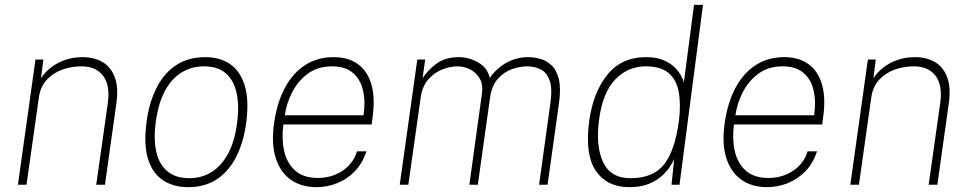

<svg xmlns="http://www.w3.org/2000/svg" viewBox="-20 -763 4008 793"><path d="M54 0 126.5 -517H159L149.5 -440Q165 -464.5 190.5 -484.2Q216 -504 249.2 -515.5Q282.5 -527 321 -527Q369 -527 403.8 -506.5Q438.5 -486 454.2 -443.5Q470 -401 460.5 -335L413.5 0H377.5L425 -335Q436 -410 406.2 -449.5Q376.5 -489 316.5 -489Q274 -489 236 -475Q198 -461 172.2 -432.5Q146.5 -404 140.5 -360L89.5 0Z M757.5 10Q695.5 10 652.5 -19Q609.5 -48 591.2 -107.2Q573 -166.5 585 -257Q595.5 -338 625.8 -398.8Q656 -459.5 706.5 -493.2Q757 -527 827.5 -527Q889 -527 931 -497.8Q973 -468.5 991 -408.8Q1009 -349 997 -257Q986.5 -177 956.5 -117Q926.5 -57 877 -23.5Q827.5 10 757.5 10ZM762.5 -27Q812.5 -27 853.2 -52Q894 -77 921.8 -128Q949.5 -179 959.5 -257Q968.5 -326.5 957.2 -378.8Q946 -431 912.8 -460Q879.5 -489 822.5 -489Q771.5 -489 730.2 -464Q689 -439 661.2 -387.5Q633.5 -336 623 -257Q614 -188 625.5 -136.2Q637 -84.5 671 -55.8Q705 -27 762.5 -27Z M1287.5 10Q1224.5 10 1181 -20.8Q1137.5 -51.5 1118.8 -110.5Q1100 -169.5 1112 -254Q1124 -339.5 1157 -400.8Q1190 -462 1240.8 -494.5Q1291.5 -527 1357.5 -527Q1419.5 -527 1459.2 -497.5Q1499 -468 1514.5 -412.2Q1530 -356.5 1518.5 -277L1515 -249H1150.5Q1142.5 -190.5 1153.5 -140.2Q1164.5 -90 1198.5 -59Q1232.5 -28 1293 -28Q1350 -28 1394.5 -57.5Q1439 -87 1454.5 -138H1493.5Q1477 -88 1444.8 -55Q1412.5 -22 1371.5 -6Q1330.5 10 1287.5 10ZM1156.5 -287H1481.5Q1490 -344.5 1479.2 -390.2Q1468.5 -436 1437 -462.5Q1405.5 -489 1351.5 -489Q1292.5 -489 1251.5 -458.8Q1210.5 -428.5 1186.8 -382Q1163 -335.5 1156.5 -287Z M1631 0 1703.5 -517H1736L1725.5 -440Q1747.5 -474.5 1783.8 -500.8Q1820 -527 1875.5 -527Q1917 -527 1955.2 -505Q1993.5 -483 2003 -441Q2031 -481.5 2072.2 -504.2Q2113.5 -527 2161.5 -527Q2185.5 -527 2211.2 -520Q2237 -513 2258 -493.2Q2279 -473.5 2288.2 -435.5Q2297.5 -397.5 2288.5 -335L2241.5 0H2206.5L2253 -335Q2262 -397.5 2250 -430.8Q2238 -464 2212.8 -476.5Q2187.5 -489 2156.5 -489Q2129 -489 2096.2 -478Q2063.5 -467 2037.5 -439Q2011.5 -411 2004 -360L1953.5 0H1918.5L1970.5 -376Q1976 -414 1961.2 -439Q1946.5 -464 1921.2 -476.5Q1896 -489 1869.5 -489Q1839.5 -489 1806.8 -476.2Q1774 -463.5 1749 -435Q1724 -406.5 1717.5 -360L1666.5 0Z M2578.5 10Q2488 10 2441.8 -56.2Q2395.5 -122.5 2413 -260Q2429 -380 2487.8 -453.5Q2546.5 -527 2648.5 -527Q2691.5 -527 2720.5 -514.5Q2749.5 -502 2767.2 -484Q2785 -466 2793.8 -449Q2802.5 -432 2804.5 -423L2846.5 -743H2883.5L2786.5 0H2753.5L2764.5 -106Q2761 -97 2749.5 -78.2Q2738 -59.5 2716.5 -39Q2695 -18.5 2661.2 -4.2Q2627.5 10 2578.5 10ZM2584 -27Q2678 -27 2723 -84.2Q2768 -141.5 2784.5 -266.5Q2792.5 -334.5 2783 -384.5Q2773.5 -434.5 2741 -461.8Q2708.5 -489 2647 -489Q2573 -489 2520.8 -434.5Q2468.5 -380 2454 -266.5Q2440 -159 2471 -93Q2502 -27 2584 -27Z M3148.5 10Q3085.5 10 3042 -20.8Q2998.5 -51.5 2979.8 -110.5Q2961 -169.5 2973 -254Q2985 -339.5 3018 -400.8Q3051 -462 3101.8 -494.5Q3152.5 -527 3218.5 -527Q3280.5 -527 3320.2 -497.5Q3360 -468 3375.5 -412.2Q3391 -356.5 3379.5 -277L3376 -249H3011.5Q3003.5 -190.5 3014.5 -140.2Q3025.5 -90 3059.5 -59Q3093.5 -28 3154 -28Q3211 -28 3255.5 -57.5Q3300 -87 3315.5 -138H3354.5Q3338 -88 3305.8 -55Q3273.5 -22 3232.5 -6Q3191.5 10 3148.5 10ZM3017.5 -287H3342.5Q3351 -344.5 3340.2 -390.2Q3329.5 -436 3298 -462.5Q3266.5 -489 3212.5 -489Q3153.5 -489 3112.5 -458.8Q3071.5 -428.5 3047.8 -382Q3024 -335.5 3017.5 -287Z M3492 0 3564.5 -517H3597L3587.5 -440Q3603 -464.5 3628.5 -484.2Q3654 -504 3687.2 -515.5Q3720.5 -527 3759 -527Q3807 -527 3841.8 -506.5Q3876.5 -486 3892.2 -443.5Q3908 -401 3898.5 -335L3851.5 0H3815.5L3863 -335Q3874 -410 3844.2 -449.5Q3814.5 -489 3754.5 -489Q3712 -489 3674 -475Q3636 -461 3610.2 -432.5Q3584.5 -404 3578.5 -360L3527.5 0Z"/></svg>

Font: Public Sans Thin
Style: Italic
Weight: 100
Italic angle: -8°
Designer: The Public Sans project authors (U.S. Web Design System). Libre Franklin designed by Pablo Impallari and Rodrigo Fuenzal
Version: Version 2.000